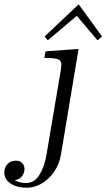

<svg xmlns="http://www.w3.org/2000/svg" viewBox="-82 -670 496 895"><path d="M-62 133.8Q-62 111.8 -47.6 95.5Q-33.2 79.1 -8.8 79.1Q11.2 79.1 21.7 90.6Q32.2 102.1 32.2 117.9Q32.2 133.8 21.7 149.9Q11.2 166 -13.2 169.9Q9.8 183.1 39.1 183.1Q79.1 183.1 102.5 144Q126 105 134.8 50.8L201.2 -341.8Q204.1 -365.7 204.1 -367.2Q204.1 -388.2 188 -394Q171.9 -399.9 125 -399.9Q125 -402.8 127.4 -416Q129.9 -429.2 131.8 -430.2Q133.8 -432.1 149.9 -432.1L284.2 -441.9L202.1 50.8Q190.9 116.7 144.5 160.9Q98.1 205.1 41 205.1Q-2.9 205.1 -32.5 185.5Q-62 166 -62 133.8ZM126 -500 284.7 -649.9 393.6 -500 372.6 -481.9 275.9 -596.2 140.6 -481.9Z"/></svg>

Font: CMU Serif Extra
Style: RomanSlanted
Weight: 500
Italic angle: -9.46001°
Version: Version 0.7.0